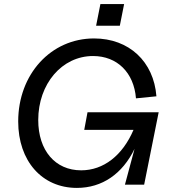

<svg xmlns="http://www.w3.org/2000/svg" viewBox="-20 -903 852 939"><path d="M356 16C480 16 579 -53 638 -175L591 0H685L756 -354H408L392 -268H633C579 -142 486 -70 377 -70C250 -70 167 -167 167 -316C167 -493 283 -629 435 -629C553 -629 635 -548 645 -422L745 -432C732 -602 611 -715 440 -715C229 -715 69 -540 69 -309C69 -116 185 16 356 16ZM450 -777H566L587 -883H471Z"/></svg>

Font: Uncut Sans Medium Italic
Style: Regular
Weight: 500
Italic angle: -11°
Designer: Kasper Nordkvist
Foundry: UNCUT.wtf
Version: Version 1.304;Glyphs 3.2 (3246)